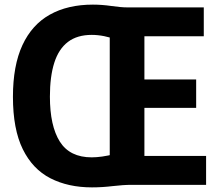

<svg xmlns="http://www.w3.org/2000/svg" viewBox="-20 -800 957 831"><path d="M378 11Q275 11 198 -28.5Q121 -68 78.5 -154.5Q36 -241 36 -381Q36 -516 77 -604.5Q118 -693 195.5 -736.5Q273 -780 382 -780Q421 -780 462.5 -774Q504 -768 531 -768L492 -626Q459 -638 431 -643.5Q403 -649 377 -649Q314 -649 274 -618.5Q234 -588 215 -528.5Q196 -469 196 -382Q196 -255 239 -187Q282 -119 377 -119Q398 -119 422.5 -122.5Q447 -126 475 -133L552 0Q513 0 467.5 5.5Q422 11 378 11ZM583 -125H872V0H455V-768H862V-643H583L605 -671V-434L583 -456H829V-333H583L605 -362V-97Z"/></svg>

Font: Yaldevi
Style: Bold
Weight: 700
Designer: Sol Matas, Rajitha Manaperi, Kosala Senevirathne
Foundry: Mooniak
Version: Version 1.100